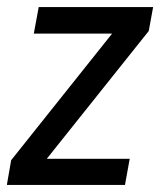

<svg xmlns="http://www.w3.org/2000/svg" viewBox="-26 -522 463 542"><path d="M393.6 -434.1 106 -73.7H337.9H340.3L339.8 -71.8L327.1 -1.5V0H325.7H-4.4H-6.3V-2L5.4 -69.3V-69.8L5.9 -70.3L290.5 -427.2H71.8H69.3L69.8 -429.2L83 -500.5V-502H85H403.8H406.2L405.8 -499.5L394 -435.1V-434.6Z"/></svg>

Font: MAUL Condensed Italic
Style: Condenced Regular Italic
Weight: 400
Italic angle: -12°
Designer: MAUL
Version: Version 1.0; 2020; ttfautohint (v1.8.3)